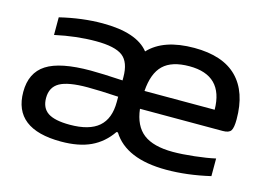

<svg xmlns="http://www.w3.org/2000/svg" viewBox="-75 -648 1101 795"><g transform="rotate(15 475.0 -250.0)"><path d="M276.9 -508.8Q423.3 -508.8 476.1 -441.9Q538.6 -508.8 669.9 -508.8Q792.5 -508.8 853.8 -447Q915 -385.3 915 -268.1Q915 -232.4 906.7 -219.7Q898.4 -207 872.1 -207H517.1Q525.4 -135.3 568.1 -102.5Q610.8 -69.8 694.8 -69.8Q733.4 -69.8 785.9 -75.7Q838.4 -81.5 875 -89.8V-14.2Q776.4 8.8 687 8.8Q514.6 8.8 454.1 -88.9H448.2Q414.1 -39.1 362.8 -15.1Q311.5 8.8 235.8 8.8Q32.2 8.8 32.2 -149.9Q32.2 -231.9 90.6 -269.5Q148.9 -307.1 279.8 -307.1Q327.6 -307.1 417 -301.8V-314.9Q417 -379.9 384 -405Q351.1 -430.2 269 -430.2Q185.5 -430.2 94.2 -410.2V-485.8Q189.9 -508.8 276.9 -508.8ZM129.9 -149.9Q129.9 -106.9 159.2 -87.4Q188.5 -67.9 252.9 -67.9Q336.4 -67.9 376.7 -102.8Q417 -137.7 417 -209V-231.9Q337.4 -236.8 285.2 -236.8Q202.1 -236.8 166 -216.6Q129.9 -196.3 129.9 -149.9ZM516.1 -283.2H816.9Q815.4 -430.2 669.9 -430.2Q594.7 -430.2 558.1 -395Q521.5 -359.9 516.1 -283.2Z"/></g></svg>

Font: LT Wave
Style: Regular
Weight: 400
Designer: Daniel Lyons
Version: Version 2.5 (Glyphs App)